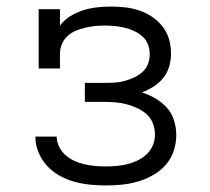

<svg xmlns="http://www.w3.org/2000/svg" viewBox="-20 -558 640 586"><path d="M303 8Q278 8 254 5.5Q230 3 206.5 -3.5Q183 -10 161.5 -22Q140 -34 123.5 -52Q107 -70 97.5 -93Q88 -116 88 -140Q88 -140 88 -140.5Q88 -141 88 -141H153Q153 -141 153 -141Q153 -141 153 -141Q153 -125 160.5 -110Q168 -95 180 -84.5Q192 -74 207 -67Q222 -60 238 -56.5Q254 -53 270 -51.5Q286 -50 303 -50Q319 -50 336 -51.5Q353 -53 369 -57Q385 -61 400.5 -68.5Q416 -76 428 -87.5Q440 -99 446.5 -114.5Q453 -130 453 -147Q453 -164 447 -180.5Q441 -197 428.5 -208.5Q416 -220 400 -227.5Q384 -235 367.5 -239.5Q351 -244 334 -245.5Q317 -247 300 -247H239V-305H300Q315 -305 330.5 -306Q346 -307 360.5 -311Q375 -315 389 -321.5Q403 -328 414.5 -338Q426 -348 431.5 -362.5Q437 -377 437 -393Q437 -408 431.5 -422.5Q426 -437 414.5 -447Q403 -457 389 -463.5Q375 -470 360.5 -473.5Q346 -477 330.5 -478.5Q315 -480 300 -480Q285 -480 270 -478.5Q255 -477 240 -473.5Q225 -470 211 -464Q197 -458 186 -448Q175 -438 169 -423.5Q163 -409 163 -394V-349H98V-530H163V-480Q176 -497 194.5 -508.5Q213 -520 233.5 -526.5Q254 -533 275.5 -535.5Q297 -538 319 -538Q341 -538 362.5 -535.5Q384 -533 405 -526Q426 -519 444.5 -506.5Q463 -494 476.5 -476.5Q490 -459 496 -438Q502 -417 502 -395Q502 -375 496.5 -355.5Q491 -336 478.5 -320.5Q466 -305 449 -294Q432 -283 413 -276Q435 -269 454.5 -257.5Q474 -246 489 -229.5Q504 -213 511 -191Q518 -169 518 -146Q518 -121 510 -97Q502 -73 485.5 -54.5Q469 -36 447 -23.5Q425 -11 401 -4Q377 3 352.5 5.5Q328 8 303 8Z"/></svg>

Font: Iosevka Slab Light Extended
Style: Regular
Weight: 300
Width: 7
Monospace: yes
Designer: Belleve Invis
Foundry: Belleve Invis
Version: Version 11.1.0; ttfautohint (v1.8.3)